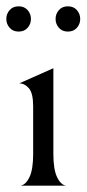

<svg xmlns="http://www.w3.org/2000/svg" viewBox="-25 -588 274 608"><path d="M36 -324 144 -372V-100Q144 -52 155.5 -27.5Q167 -3 184 0H40Q57 -3 68.5 -27.5Q80 -52 80 -100V-251Q80 -293 66.5 -308.5Q53 -324 36 -324ZM-5 -528Q-5 -544 5.5 -556Q16 -568 34 -568Q52 -568 62.5 -556Q73 -544 73 -528Q73 -512 62.5 -500Q52 -488 34 -488Q16 -488 5.5 -500Q-5 -512 -5 -528ZM151 -528Q151 -544 161.5 -556Q172 -568 190 -568Q208 -568 218.5 -556Q229 -544 229 -528Q229 -512 218.5 -500Q208 -488 190 -488Q172 -488 161.5 -500Q151 -512 151 -528Z"/></svg>

Font: BellefairVN
Style: Regular
Weight: 400
Designer: Nick Shinn, Liron Lavi Turkenic
Foundry: Shinntype
Version: Version 1.003